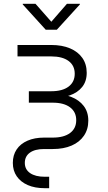

<svg xmlns="http://www.w3.org/2000/svg" viewBox="-20 -777 561 1001"><path d="M212.9 204.1Q162.1 204.1 125 188Q87.9 171.9 67.4 142.3Q46.9 112.8 46.9 72.3Q46.9 31.7 66.7 2.2Q86.4 -27.3 123.3 -43.5Q160.2 -59.6 209.5 -59.6H254.9Q313 -59.6 345.2 -83.5Q377.4 -107.4 377.4 -150.4Q377.4 -193.4 345.2 -217.5Q313 -241.7 254.9 -241.7H130.4V-301.3H247.1Q305.2 -301.3 337.4 -325.4Q369.6 -349.6 369.6 -392.6Q369.6 -435.5 337.4 -459.2Q305.2 -482.9 247.1 -482.9H71.3V-542.5H247.1Q303.7 -542.5 345.2 -524.9Q386.7 -507.3 409.4 -474.9Q432.1 -442.4 432.1 -397.5Q432.1 -353 408.4 -323.5Q384.8 -293.9 343 -279.5Q301.3 -265.1 247.1 -265.1H130.4V-288.1H254.9Q309.1 -288.1 350.8 -272Q392.6 -255.9 416.5 -224.6Q440.4 -193.4 440.4 -147.9Q440.4 -103 417.7 -69.6Q395 -36.1 353.5 -18.1Q312 0 254.9 0H209.5Q162.1 0 135.7 19Q109.4 38.1 109.4 72.3Q109.4 106.4 137 125.5Q164.6 144.5 212.9 144.5H236.3V204.1ZM165 -757.3 247.6 -663.6 329.1 -757.3H396.5V-753.9L276.4 -622.1H218.3L98.6 -753.9V-757.3Z"/></svg>

Font: Inter 16pt Light
Style: Regular
Weight: 300
Version: Version 4.001;git-66647c0bb